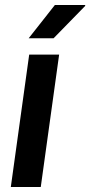

<svg xmlns="http://www.w3.org/2000/svg" viewBox="-20 -743 359 763"><path d="M23 0 96 -526H215L142 0ZM94 -591 198 -723H318L319 -720L193 -591Z"/></svg>

Font: Archivo Narrow
Style: Bold Italic
Weight: 700
Italic angle: -8°
Designer: Hector Gatti
Foundry: Omnibus-Type
Version: Version 3.002